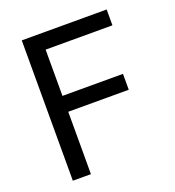

<svg xmlns="http://www.w3.org/2000/svg" viewBox="-132 -831 852 935"><g transform="rotate(-20 293.5 -363.5)"><path d="M85.9 0H179.7V-323.2H493.3V-405.5H179.7V-645.2H525.9V-727.3H85.9Z"/></g></svg>

Font: Margiela Sans Text
Style: Regular
Weight: 400
Designer: Stefan Endress, Andreas Faust
Version: Version 1.100;FEAKit 1.0